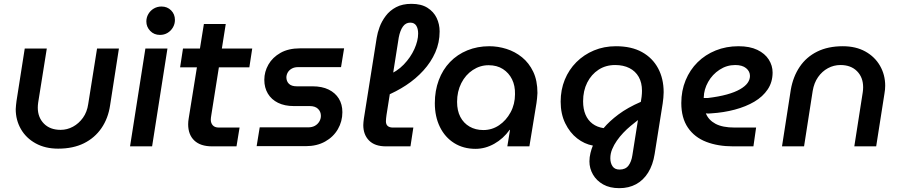

<svg xmlns="http://www.w3.org/2000/svg" viewBox="-20 -763 4697 1001"><path d="M600 -510 554 -214Q544 -146 509 -95Q474 -44 417.5 -16Q361 12 283 12Q216 12 166 -15.5Q116 -43 89 -90Q62 -137 62 -194Q62 -203 63.5 -214.5Q65 -226 66 -236L109 -510H224L179 -228Q178 -221 177.5 -214.5Q177 -208 177 -202Q177 -151 209 -118.5Q241 -86 296 -86Q330 -86 360.5 -102.5Q391 -119 412.5 -149Q434 -179 440 -221L486 -510Z M658 0 738 -510H853L773 0ZM814 -581Q783 -581 763 -602Q743 -623 743 -651Q743 -672 753.5 -690Q764 -708 782 -718.5Q800 -729 822 -729Q852 -729 872 -709Q892 -689 892 -659Q892 -638 881.5 -620Q871 -602 853.5 -591.5Q836 -581 814 -581Z M1086 0Q1025 0 993 -30.5Q961 -61 961 -115Q961 -130 964 -147L1043 -638H1157L1082 -165Q1079 -148 1079 -139Q1079 -121 1089.5 -109.5Q1100 -98 1121 -98H1229L1213 0ZM919 -412 934 -510H1295L1280 -412Z M1318 -1 1334 -99H1586Q1607 -99 1621.5 -107Q1636 -115 1644.5 -129Q1653 -143 1653 -159Q1653 -181 1638 -195.5Q1623 -210 1595 -210H1512Q1464 -210 1429.5 -227Q1395 -244 1376.5 -275Q1358 -306 1358 -347Q1358 -389 1379.5 -426.5Q1401 -464 1442.5 -487.5Q1484 -511 1545 -511H1774L1758 -413H1534Q1515 -413 1501.5 -405.5Q1488 -398 1481 -386.5Q1474 -375 1473 -361Q1473 -339 1486.5 -326Q1500 -313 1527 -313H1609Q1659 -313 1693.5 -296Q1728 -279 1746.5 -249Q1765 -219 1765 -178Q1765 -130 1741.5 -89.5Q1718 -49 1675 -25Q1632 -1 1574 -1Z M1992 0Q1934 0 1904 -30.5Q1874 -61 1874 -111Q1874 -119 1875 -127Q1876 -135 1877 -144L1944 -566Q1948 -592 1959 -622Q1970 -652 1991 -680Q2012 -708 2045 -725.5Q2078 -743 2125 -743Q2176 -743 2208.5 -722.5Q2241 -702 2256.5 -669.5Q2272 -637 2272 -599Q2272 -541 2249.5 -490Q2227 -439 2187.5 -395.5Q2148 -352 2097 -318.5Q2046 -285 1989 -262L1997 -369Q2049 -389 2085 -426.5Q2121 -464 2140.5 -507.5Q2160 -551 2160 -588Q2160 -614 2150 -629.5Q2140 -645 2119 -645Q2095 -645 2080.5 -624.5Q2066 -604 2059 -568L1995 -163Q1994 -156 1993 -146.5Q1992 -137 1992 -131Q1992 -114 2001.5 -106Q2011 -98 2028 -98H2135L2120 0Z M2459 13Q2396 13 2348 -17Q2300 -47 2273.5 -101Q2247 -155 2247 -225Q2247 -290 2267.5 -345Q2288 -400 2326 -439.5Q2364 -479 2416.5 -500.5Q2469 -522 2531 -522Q2576 -522 2620.5 -508Q2665 -494 2701.5 -464.5Q2738 -435 2760 -389Q2782 -343 2782 -278Q2781 -263 2780 -250.5Q2779 -238 2777 -226L2740 0H2625L2639 -86H2637Q2604 -40 2557 -13.5Q2510 13 2459 13ZM2500 -85Q2545 -85 2582 -110Q2619 -135 2642 -177.5Q2665 -220 2665 -272Q2666 -316 2649.5 -349.5Q2633 -383 2602 -403Q2571 -423 2527 -423Q2483 -423 2445 -398Q2407 -373 2385 -329.5Q2363 -286 2363 -232Q2363 -186 2380 -153.5Q2397 -121 2428 -103Q2459 -85 2500 -85Z M3209 218Q3159 218 3124.5 198.5Q3090 179 3071.5 147Q3053 115 3053 78Q3053 57 3058.5 34.5Q3064 12 3071 -4Q3027 -12 2989 -41.5Q2951 -71 2927 -120Q2903 -169 2903 -233Q2903 -295 2924.5 -347.5Q2946 -400 2985 -439Q3024 -478 3076.5 -500Q3129 -522 3191 -522Q3272 -522 3327 -491.5Q3382 -461 3411 -407Q3440 -353 3440 -282Q3440 -268 3438.5 -253.5Q3437 -239 3435 -224L3393 40Q3384 97 3359 137Q3334 177 3296 197.5Q3258 218 3209 218ZM3210 121Q3241 121 3256.5 100.5Q3272 80 3277 46L3306 -137Q3288 -123 3268 -106.5Q3248 -90 3229.5 -70.5Q3211 -51 3196 -29.5Q3181 -8 3171.5 15Q3162 38 3162 62Q3162 87 3173.5 104Q3185 121 3210 121ZM3127 -95Q3157 -131 3204.5 -166.5Q3252 -202 3321 -232L3325 -258Q3326 -267 3326.5 -274.5Q3327 -282 3327 -290Q3327 -332 3310 -362Q3293 -392 3261.5 -408Q3230 -424 3187 -424Q3138 -424 3100.5 -399.5Q3063 -375 3041.5 -332.5Q3020 -290 3020 -235Q3020 -195 3032.5 -165.5Q3045 -136 3069 -118Q3093 -100 3127 -95Z M3802 0Q3723 0 3662 -23.5Q3601 -47 3566.5 -97.5Q3532 -148 3532 -226Q3532 -290 3554.5 -344.5Q3577 -399 3617 -438.5Q3657 -478 3711.5 -500Q3766 -522 3830 -522Q3889 -522 3928.5 -503Q3968 -484 3988 -452.5Q4008 -421 4008 -385Q4008 -335 3982.5 -297Q3957 -259 3913 -233Q3869 -207 3811 -191.5Q3753 -176 3688 -172Q3679 -171 3672.5 -171Q3666 -171 3660 -172Q3674 -137 3710.5 -117.5Q3747 -98 3810 -98H3922L3908 0ZM3649 -252Q3654 -252 3659 -252Q3664 -252 3670 -252Q3728 -259 3769.5 -270.5Q3811 -282 3838 -297.5Q3865 -313 3877.5 -330.5Q3890 -348 3890 -367Q3890 -391 3870 -407.5Q3850 -424 3813 -424Q3769 -424 3731.5 -399.5Q3694 -375 3672 -336Q3650 -297 3649 -255Q3649 -254 3649 -253.5Q3649 -253 3649 -252Z M4057 0 4103 -296Q4115 -364 4149.5 -415Q4184 -466 4240.5 -494Q4297 -522 4374 -522Q4442 -522 4491.5 -494.5Q4541 -467 4568 -420Q4595 -373 4595 -316Q4595 -307 4594 -296Q4593 -285 4591 -274L4548 0H4434L4478 -282Q4479 -289 4479.5 -295.5Q4480 -302 4480 -308Q4480 -360 4448 -392Q4416 -424 4362 -424Q4327 -424 4296.5 -407.5Q4266 -391 4245 -361Q4224 -331 4217 -289L4172 0Z"/></svg>

Font: MuseoModerno Thin Medium
Style: Italic
Weight: 500
Italic angle: -9°
Version: Version 1.003